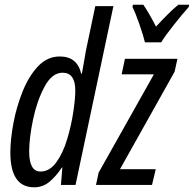

<svg xmlns="http://www.w3.org/2000/svg" viewBox="-20 -786 824 816"><path d="M665 -606Q682 -634 720.5 -682.5Q759 -731 782 -756L784 -766H738Q717 -749 693.5 -725.5Q670 -702 643 -673Q612 -733 589 -766H545L543 -756Q556 -731 573 -681.5Q590 -632 596 -606ZM626 0 642 -67H490L722 -481L734 -536H511L497 -470H634L399 -52L388 0ZM104 -142Q104 -199 120.5 -278Q137 -357 169 -417Q201 -477 246 -477Q300 -477 300 -401Q300 -367 291.5 -310Q283 -253 265.5 -194.5Q248 -136 219.5 -96.5Q191 -57 152 -57Q104 -57 104 -142ZM243 -74H245L239 0H301L462 -760H385L345 -570Q341 -548 337 -523.5Q333 -499 328 -473H325Q308 -546 234 -546Q181 -546 141.5 -504Q102 -462 76 -397Q50 -332 37 -262.5Q24 -193 24 -138Q24 10 125 10Q161 10 188.5 -12Q216 -34 243 -74Z"/></svg>

Font: Noto Sans Display Condensed
Style: Italic
Weight: 400
Width: 3
Designer: Monotype Design team
Foundry: Monotype Imaging Inc.
Version: 1.000